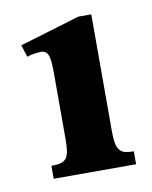

<svg xmlns="http://www.w3.org/2000/svg" viewBox="-51 -388 340 429"><g transform="rotate(-10 118.5 -173.5)"><path d="M37.6 0V-29.3Q50.8 -29.3 58.8 -31.5Q66.9 -33.7 71.3 -39.3Q75.7 -44.9 77.4 -55.2Q79.1 -65.4 79.1 -81.5V-234.4Q79.1 -263.7 74.7 -273.9Q70.3 -284.2 58.6 -284.2Q52.2 -284.2 43 -282.7Q33.7 -281.2 26.9 -278.8L18.1 -306.2L154.8 -347.2H184.1V-81.1Q184.1 -64.9 186 -54.9Q188 -44.9 192.6 -39.1Q197.3 -33.2 205.1 -31.2Q212.9 -29.3 224.6 -29.3V0Z"/></g></svg>

Font: Scheherazade
Style: Bold
Weight: 700
Version: Version 2.100 (build 932/914)